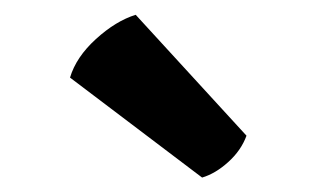

<svg xmlns="http://www.w3.org/2000/svg" viewBox="-20 -786 438 266"><path d="M168 -765.5 321.5 -598Q314 -577.5 296.2 -561.5Q278.5 -545.5 260 -540L77 -678.5Q85.5 -707 113 -732Q140.5 -757 168 -765.5Z"/></svg>

Font: Signika Negative SC
Style: Bold
Weight: 700
Designer: Anna Giedryś
Foundry: Anna Giedryś
Version: Version 2.000; ttfautohint (v1.8.3) -l 8 -r 50 -G 200 -x 9 -